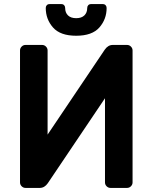

<svg xmlns="http://www.w3.org/2000/svg" viewBox="-20 -920 747 940"><path d="M223 -900H280Q289 -900 294 -894.5Q299 -889 299 -881Q299 -858 313 -844.5Q327 -831 353 -831Q379 -831 393 -844.5Q407 -858 407 -881Q407 -889 412 -894.5Q417 -900 426 -900H483Q492 -900 497 -894.5Q502 -889 502 -881Q502 -826 466.5 -785.5Q431 -745 353 -745Q275 -745 239.5 -785.5Q204 -826 204 -881Q204 -889 209 -894.5Q214 -900 223 -900ZM105 0Q94 0 86 -8Q78 -16 78 -27V-673Q78 -684 86 -692Q94 -700 105 -700H186Q197 -700 205 -692Q213 -684 213 -673V-261L493 -677Q509 -700 532 -700H602Q613 -700 621 -692Q629 -684 629 -673V-27Q629 -16 621 -8Q613 0 602 0H521Q510 0 502 -8Q494 -16 494 -27V-439L214 -23Q198 0 175 0Z"/></svg>

Font: Hezaedrus Medium
Style: Regular
Weight: 500
Designer: Hubert & Fischer
Foundry: Hubert & Fischer
Version: Version 1.10;September 3, 2019;FontCreator 11.5.0.2425 64-bi